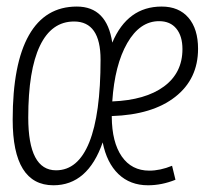

<svg xmlns="http://www.w3.org/2000/svg" viewBox="-20 -547 626 577"><path d="M428.7 -34.2Q461.4 -34.2 497.1 -48.8L507.3 -6.8Q466.3 9.8 424.8 9.8Q371.1 9.8 335.9 -23.9Q300.8 -57.6 288.6 -119.1Q243.7 9.8 140.6 9.8Q18.1 9.8 18.1 -187.5Q18.1 -355 66.9 -441.2Q115.7 -527.3 210.9 -527.3Q301.3 -527.3 317.4 -418.9Q363.3 -527.3 465.8 -527.3Q517.6 -527.3 546.4 -493.7Q575.2 -460 575.2 -400.4Q575.2 -309.6 506.6 -255.9Q438 -202.1 315.9 -198.2Q315.9 -197.3 315.9 -195.8Q316.4 -119.6 345.9 -76.9Q375.5 -34.2 428.7 -34.2ZM148.4 -35.2Q214.4 -35.2 248.3 -119.4Q282.2 -203.6 282.2 -367.7Q282.2 -482.4 202.6 -482.4Q134.8 -482.4 99.9 -409.2Q64.9 -335.9 64.9 -193.8Q64.9 -35.2 148.4 -35.2ZM317.4 -242.2Q417 -246.1 472.7 -287.1Q528.3 -328.1 528.3 -399.4Q528.3 -438.5 510 -460.9Q491.7 -483.4 458 -483.4Q400.4 -483.4 362.5 -417.7Q324.7 -352.1 317.4 -242.2Z"/></svg>

Font: Cascadia Mono NF ExtraLight
Style: Italic
Weight: 200
Italic angle: -10°
Monospace: yes
Designer: Aaron Bell
Foundry: Saja Typeworks
Version: Version 2404.023; ttfautohint (v1.8.4)